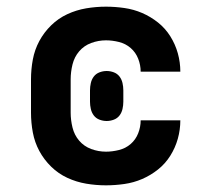

<svg xmlns="http://www.w3.org/2000/svg" viewBox="-20 -548 640 576"><path d="M298 8Q268 8 238.5 3Q209 -2 182 -14.5Q155 -27 133.5 -48Q112 -69 98 -95Q84 -121 78.5 -150.5Q73 -180 73 -210V-310Q73 -340 78.5 -369.5Q84 -399 98 -425Q112 -451 133.5 -472Q155 -493 182 -505.5Q209 -518 238.5 -523Q268 -528 298 -528Q325 -528 353 -524Q381 -520 406.5 -509Q432 -498 454 -480.5Q476 -463 491 -439Q506 -415 513.5 -388Q521 -361 521 -333Q521 -333 521 -333Q521 -333 521 -333H402Q402 -333 402 -333Q402 -333 402 -333Q402 -353 394.5 -372Q387 -391 372 -404Q357 -417 337 -422Q317 -427 298 -427Q275 -427 253.5 -419Q232 -411 217.5 -394Q203 -377 197.5 -354.5Q192 -332 192 -310V-210Q192 -188 197.5 -165.5Q203 -143 217.5 -126Q232 -109 253.5 -101Q275 -93 298 -93Q317 -93 337 -98Q357 -103 372 -116Q387 -129 394.5 -148Q402 -167 402 -187Q402 -187 402 -187Q402 -187 402 -187H521Q521 -187 521 -187Q521 -187 521 -187Q521 -159 513.5 -132Q506 -105 491 -81Q476 -57 454 -39.5Q432 -22 406.5 -11Q381 0 353 4Q325 8 298 8ZM300 -185Q289 -185 278.5 -189Q268 -193 261.5 -201.5Q255 -210 252.5 -221Q250 -232 250 -243V-277Q250 -288 252.5 -299Q255 -310 261.5 -318.5Q268 -327 278.5 -331Q289 -335 300 -335Q311 -335 321.5 -331Q332 -327 338.5 -318.5Q345 -310 347.5 -299Q350 -288 350 -277V-243Q350 -232 347.5 -221Q345 -210 338.5 -201.5Q332 -193 321.5 -189Q311 -185 300 -185Z"/></svg>

Font: Zed Sans Extended
Style: Bold
Weight: 700
Width: 7
Designer: Belleve Invis
Foundry: Belleve Invis
Version: Version 1.0.0; ttfautohint (v1.8.4)